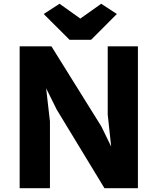

<svg xmlns="http://www.w3.org/2000/svg" viewBox="-20 -986 826 1006"><path d="M344.7 -777.3 209 -912.6 292 -966.3 400.9 -888.7 510.3 -966.3 592.3 -912.6 457 -777.3ZM83 0V-743.2H249.5L511.2 -323.2L562.5 -217.8L544.4 -385.7V-743.2H702.6V0H527.3L277.3 -411.6L221.7 -523.4L241.7 -350.1V0Z"/></svg>

Font: HaufeMerriweatherSans
Style: Bold
Weight: 700
Designer: Eben Sorkin
Foundry: Eben Sorkin
Version: Version 1.56